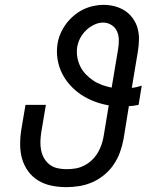

<svg xmlns="http://www.w3.org/2000/svg" viewBox="-20 -763 640 791"><path d="M253 8Q222 8 192.5 2Q163 -4 138 -19Q113 -34 96 -57.5Q79 -81 71 -109Q63 -137 63 -168Q63 -199 68 -230L85 -331H169L150 -218Q147 -199 146.5 -180Q146 -161 149.5 -143.5Q153 -126 162 -110.5Q171 -95 185 -84.5Q199 -74 217 -70Q235 -66 254 -66Q273 -66 291 -69Q309 -72 326 -80.5Q343 -89 357.5 -102.5Q372 -116 382 -132.5Q392 -149 398 -166.5Q404 -184 407 -202L428 -329Q398 -334 369 -345Q340 -356 315 -372.5Q290 -389 269.5 -411.5Q249 -434 235.5 -461Q222 -488 217 -519.5Q212 -551 217 -582Q220 -603 229 -624Q238 -645 251.5 -663.5Q265 -682 283 -697.5Q301 -713 321 -723Q341 -733 363 -738Q385 -743 407 -743Q430 -743 453 -737Q476 -731 495 -718.5Q514 -706 527.5 -687Q541 -668 547 -646Q553 -624 552.5 -599.5Q552 -575 548 -551L523 -401Q534 -402 544 -404.5Q554 -407 564 -410L551 -331Q541 -329 531 -327.5Q521 -326 511 -326L489 -190Q484 -163 474.5 -136.5Q465 -110 449 -86Q433 -62 410 -43Q387 -24 361 -12.5Q335 -1 307.5 3.5Q280 8 253 8ZM440 -402 467 -563Q470 -582 469.5 -600.5Q469 -619 461.5 -635Q454 -651 438.5 -660.5Q423 -670 405 -670Q386 -670 367.5 -661Q349 -652 334.5 -638Q320 -624 310.5 -606Q301 -588 298 -569Q295 -548 298.5 -527.5Q302 -507 311 -489Q320 -471 334 -456.5Q348 -442 364.5 -431Q381 -420 400.5 -413Q420 -406 440 -402Z"/></svg>

Font: Iosevka Curly Slab Extended
Style: Italic
Weight: 400
Width: 7
Italic angle: -9°
Monospace: yes
Designer: Belleve Invis
Foundry: Belleve Invis
Version: Version 11.1.0; ttfautohint (v1.8.3)